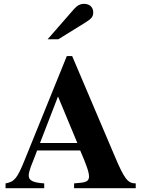

<svg xmlns="http://www.w3.org/2000/svg" viewBox="-20 -983 762 1003"><path d="M229 -778H285L427 -866C459 -886 467 -896 467 -919C467 -945 448 -963 419 -963C399 -963 383 -954 366 -935ZM689 0V-25C648 -25 630 -47 579 -168L357 -690H329L108 -145C70 -51 55 -33 9 -25V0H211V-25C152 -29 130 -40 130 -66C130 -90 149 -132 161 -163L174 -197H399C433 -118 445 -83 445 -61C445 -39 432 -31 399 -28L367 -25V0ZM384 -236H189L283 -479Z"/></svg>

Font: XITS
Style: Bold
Weight: 700
Designer: MicroPress Inc., with final additions and corrections provided by Coen Hoffman, Elsevier (retired)
Version: Version 1.107